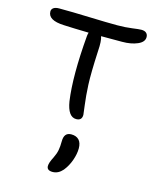

<svg xmlns="http://www.w3.org/2000/svg" viewBox="-135 -712 916 1122"><g transform="rotate(15 323.5 -151.5)"><path d="M345.2 -17.1Q295.4 -17.1 280.8 -107.9Q259.8 -257.3 280.8 -502.9Q282.2 -515.6 285.2 -523.9Q190.4 -525.9 133.8 -528.8Q37.1 -532.7 37.1 -585.9Q37.1 -599.6 48.6 -607.9Q60.1 -616.2 83 -616.2Q161.6 -616.2 268.1 -612.5Q374.5 -608.9 435.1 -608.9Q483.9 -608.9 524.2 -614.5Q564.5 -620.1 579.1 -620.1Q599.1 -620.1 609.1 -610.8Q619.1 -601.6 619.1 -585.9Q619.1 -556.2 580.8 -539.6Q542.5 -522.9 487.8 -522.9H360.8Q370.6 -496.1 366.2 -435.1Q359.4 -297.4 362.5 -230Q365.7 -162.6 372.8 -109.4Q379.9 -56.2 379.9 -51.8Q379.9 -17.1 345.2 -17.1ZM292 316.9Q256.8 316.9 256.8 290Q256.8 270 275.9 233.9Q289.1 207.5 293.5 184.3Q297.9 161.1 297.9 129.9Q297.9 76.2 341.8 76.2Q371.6 76.2 388.2 93.3Q404.8 110.4 404.8 145Q404.8 177.7 391.1 216.8Q377.4 255.9 353 286.1Q326.2 316.9 292 316.9Z"/></g></svg>

Font: Shantell Sans Irregular Bouncy
Style: Regular
Weight: 400
Designer: Stephen Nixon, Anya Danilova, Shantell Martin
Foundry: Arrow Type
Version: Version 1.006;[9816181b4]